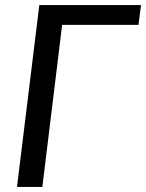

<svg xmlns="http://www.w3.org/2000/svg" viewBox="-20 -737 576 757"><path d="M526 -639H225L147 0H47L135 -717H536Z"/></svg>

Font: Lato Medium
Style: Italic
Weight: 500
Italic angle: -7°
Designer: Lukasz Dziedzic
Foundry: tyPoland Lukasz Dziedzic
Version: Version 2.006; 2014-01-15